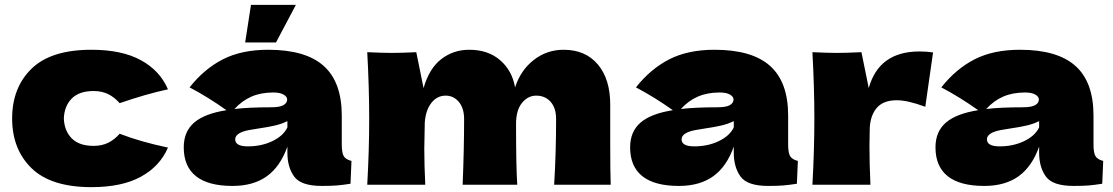

<svg xmlns="http://www.w3.org/2000/svg" viewBox="-20 -761 4585 791"><path d="M366 -160Q399 -160 425 -172.5Q451 -185 473 -210Q558 -177 672 -153Q639 -76 560.5 -33Q482 10 357 10Q190 10 110 -68Q30 -146 30 -273Q30 -400 110 -478Q190 -556 357 -556Q482 -556 560.5 -513Q639 -470 672 -393Q583 -374 473 -336Q451 -361 425 -373.5Q399 -386 366 -386Q306 -386 275.5 -355Q245 -324 243 -273Q245 -222 275.5 -191Q306 -160 366 -160Z M1388 -166Q1388 -132 1396 -118Q1404 -104 1428 -98L1424 -4Q1392 1 1368.5 3Q1345 5 1306 5Q1220 5 1192 -33.5Q1164 -72 1164 -132V-157Q1135 -75 1079.5 -35Q1024 5 938 5Q838 5 787.5 -35Q737 -75 737 -154Q737 -219 780 -256Q823 -293 913 -307Q837 -361 761 -401Q821 -477 898 -516.5Q975 -556 1085 -556Q1239 -556 1313.5 -489.5Q1388 -423 1388 -285ZM946 -312Q1006 -319 1096 -319Q1133 -319 1148 -328Q1163 -337 1163 -351Q1163 -363 1148 -371.5Q1133 -380 1106 -380Q1055 -380 1016 -363Q977 -346 946 -312ZM1164 -236V-262Q1140 -250 1111 -243.5Q1082 -237 1041 -231L1005 -225Q949 -214 949 -187Q949 -158 1001 -158Q1057 -158 1102 -179.5Q1147 -201 1164 -236ZM1117 -586H990L1014 -741H1199Z M2263 0Q2271 -131 2271 -271Q2271 -316 2248.5 -341.5Q2226 -367 2189 -367Q2155 -367 2130.5 -337Q2106 -307 2106 -250V-251Q2106 -74 2111 0H1886Q1892 -147 1892 -271Q1892 -315 1870.5 -341Q1849 -367 1816 -367Q1781 -367 1757.5 -337.5Q1734 -308 1730 -257Q1728 -181 1728 -149Q1728 -81 1732 0H1493Q1501 -144 1501 -272Q1501 -400 1493 -546Q1559 -543 1594 -543Q1631 -543 1695 -546L1725 -398Q1748 -479 1798 -517.5Q1848 -556 1913 -556Q1991 -556 2040.5 -513Q2090 -470 2102 -401Q2125 -472 2179 -514Q2233 -556 2302 -556Q2392 -556 2443 -495.5Q2494 -435 2494 -330V-164Q2494 -51 2496 0Z M3227 -166Q3227 -132 3235 -118Q3243 -104 3267 -98L3263 -4Q3231 1 3207.5 3Q3184 5 3145 5Q3059 5 3031 -33.5Q3003 -72 3003 -132V-157Q2974 -75 2918.5 -35Q2863 5 2777 5Q2677 5 2626.5 -35Q2576 -75 2576 -154Q2576 -219 2619 -256Q2662 -293 2752 -307Q2676 -361 2600 -401Q2660 -477 2737 -516.5Q2814 -556 2924 -556Q3078 -556 3152.5 -489.5Q3227 -423 3227 -285ZM2785 -312Q2845 -319 2935 -319Q2972 -319 2987 -328Q3002 -337 3002 -351Q3002 -363 2987 -371.5Q2972 -380 2945 -380Q2894 -380 2855 -363Q2816 -346 2785 -312ZM3003 -236V-262Q2979 -250 2950 -243.5Q2921 -237 2880 -231L2844 -225Q2788 -214 2788 -187Q2788 -158 2840 -158Q2896 -158 2941 -179.5Q2986 -201 3003 -236Z M3559 -398Q3601 -549 3768 -549Q3797 -549 3824 -545L3792 -321Q3720 -348 3674 -348Q3617 -348 3590 -314Q3563 -280 3563 -223V-224L3562 -158Q3562 -87 3566 0H3327Q3335 -144 3335 -272Q3335 -400 3327 -546Q3393 -543 3428 -543Q3465 -543 3529 -546Z M4485 -166Q4485 -132 4493 -118Q4501 -104 4525 -98L4521 -4Q4489 1 4465.5 3Q4442 5 4403 5Q4317 5 4289 -33.5Q4261 -72 4261 -132V-157Q4232 -75 4176.5 -35Q4121 5 4035 5Q3935 5 3884.5 -35Q3834 -75 3834 -154Q3834 -219 3877 -256Q3920 -293 4010 -307Q3934 -361 3858 -401Q3918 -477 3995 -516.5Q4072 -556 4182 -556Q4336 -556 4410.5 -489.5Q4485 -423 4485 -285ZM4043 -312Q4103 -319 4193 -319Q4230 -319 4245 -328Q4260 -337 4260 -351Q4260 -363 4245 -371.5Q4230 -380 4203 -380Q4152 -380 4113 -363Q4074 -346 4043 -312ZM4261 -236V-262Q4237 -250 4208 -243.5Q4179 -237 4138 -231L4102 -225Q4046 -214 4046 -187Q4046 -158 4098 -158Q4154 -158 4199 -179.5Q4244 -201 4261 -236Z"/></svg>

Font: Dela Gothic One
Style: Regular
Weight: 400
Designer: aratakana
Foundry: aratakana
Version: Version 1.004